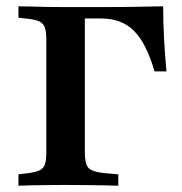

<svg xmlns="http://www.w3.org/2000/svg" viewBox="-20 -591 578 611"><path d="M127.4 -201.6V-465.3Q127.4 -490.3 122.6 -503.6Q117.7 -516.9 104.8 -523Q91.9 -529 66.1 -531.5L38.7 -534.7V-571Q55.6 -571 79 -570.2Q102.4 -569.4 128.6 -569Q154.8 -568.5 178.2 -568.5H189.5H298.4Q367.7 -568.5 416.1 -569.4Q464.5 -570.2 499.2 -571Q499.2 -521 502 -469.4Q504.8 -417.7 509.7 -363.7H471.8Q458.9 -408.1 442.7 -440.3Q426.6 -472.6 406.5 -492.7Q386.3 -512.9 360.1 -522.6Q333.9 -532.3 299.2 -532.3H250V-201.6ZM178.2 -2.4Q154.8 -2.4 128.6 -2Q102.4 -1.6 79 -1.2Q55.6 -0.8 38.7 0V-36.3L66.1 -39.5Q91.9 -42.7 104.8 -48.4Q117.7 -54 122.6 -67.3Q127.4 -80.6 127.4 -105.6V-201.6H250V-105.6Q250 -69.4 261.3 -56.9Q272.6 -44.4 309.7 -40.3L356.5 -36.3V0Q336.3 -0.8 309.3 -1.2Q282.3 -1.6 252.8 -2Q223.4 -2.4 196.8 -2.4H189.5Z"/></svg>

Font: Playfair 9pt
Style: Bold
Weight: 700
Designer: Claus Eggers Sørensen
Foundry: Claus Eggers Sørensen
Version: Version 2.203